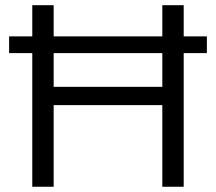

<svg xmlns="http://www.w3.org/2000/svg" viewBox="-20 -711 822 731"><path d="M102.9 0H184.3V-310.8H598V0H679.4V-508.8H767.6V-572.5H679.4V-691.2H598V-572.5H184.3V-691.2H102.9V-572.5H14.7V-508.8H102.9ZM184.3 -380.4V-508.8H598V-380.4Z"/></svg>

Font: LL Pando Sans
Style: Regular
Weight: 400
Designer: Joshua Smith
Foundry: Joshua Smith
Version: Version 1.000;Glyphs 3.2.1 (3258)